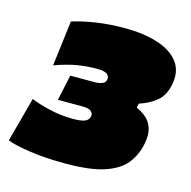

<svg xmlns="http://www.w3.org/2000/svg" viewBox="-112 -599 690 694"><g transform="rotate(15 233.0 -252.0)"><path d="M190.5 12Q114.5 12 56.5 3.2Q-1.5 -5.5 -28 -16L17 -183Q39.5 -173 84 -162Q128.5 -151 174.5 -151Q203.5 -151 218.5 -156.2Q233.5 -161.5 237 -177Q239 -187 230.5 -195.2Q222 -203.5 198.5 -203.5H105.5L126 -299.5H216.5Q232.5 -299.5 244.5 -303.8Q256.5 -308 259 -320.5Q261.5 -331 252.2 -339.8Q243 -348.5 213 -348.5Q178.5 -348.5 142 -342.8Q105.5 -337 56.5 -319.5L77.5 -489Q112.5 -500.5 163.2 -508.5Q214 -516.5 273.5 -516.5Q344 -516.5 396.8 -499.5Q449.5 -482.5 475.2 -448Q501 -413.5 489.5 -360.5Q481 -320.5 455 -299.2Q429 -278 391.5 -266L388 -250Q405 -243 422.2 -229.5Q439.5 -216 448.2 -191.5Q457 -167 448.5 -127Q440 -87.5 415.5 -56Q391 -24.5 338 -6.2Q285 12 190.5 12Z"/></g></svg>

Font: Commissioner Black
Style: Italic
Weight: 900
Italic angle: -12°
Designer: Kostas Bartsokas
Foundry: Kostas Bartsokas
Version: Version 1.000; ttfautohint (v1.8.3)